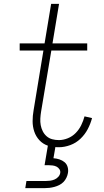

<svg xmlns="http://www.w3.org/2000/svg" viewBox="-20 -755 540 995"><path d="M111 220 117 183H217Q228 183 239.5 181.5Q251 180 262 175.5Q273 171 281.5 162Q290 153 292 142Q294 131 288 122Q282 113 273 108.5Q264 104 253 102.5Q242 101 231 101H211L228 0Q202 -9 184 -28.5Q166 -48 157.5 -73.5Q149 -99 149 -127Q149 -155 154 -183L205 -493H82V-530H211L245 -735H286L252 -530H432V-493H246L193 -177Q190 -159 189 -141Q188 -123 191 -106.5Q194 -90 201.5 -75Q209 -60 221.5 -49Q234 -38 250.5 -33.5Q267 -29 285 -29Q308 -29 331.5 -38.5Q355 -48 372.5 -66Q390 -84 401 -106.5Q412 -129 418 -152L457 -143Q449 -113 434.5 -85.5Q420 -58 397 -36Q374 -14 344 -3Q314 8 285 8Q280 8 275.5 8Q271 8 267 7L257 65Q273 66 288 71Q303 76 314.5 85.5Q326 95 330.5 110.5Q335 126 332 142Q330 154 324 166.5Q318 179 308.5 188.5Q299 198 287 204Q275 210 262 213.5Q249 217 236.5 218.5Q224 220 211 220Z"/></svg>

Font: Iosevka Slab Extralight
Style: Italic
Weight: 200
Italic angle: -9°
Monospace: yes
Designer: Belleve Invis
Foundry: Belleve Invis
Version: Version 11.1.1; ttfautohint (v1.8.3)